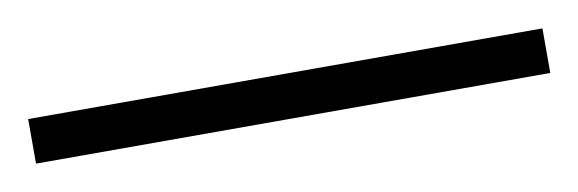

<svg xmlns="http://www.w3.org/2000/svg" viewBox="-27 23 473 157"><g transform="rotate(-10 209.5 101.5)"><path d="M-4 120H423V83H-4Z"/></g></svg>

Font: Noto Serif Armenian SemiCondensed Thin
Style: Regular
Weight: 100
Width: 4
Designer: Monotype Design Team
Foundry: Monotype Imaging Inc.
Version: Version 2.008